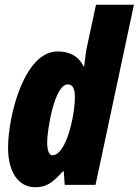

<svg xmlns="http://www.w3.org/2000/svg" viewBox="-20 -780 585 810"><path d="M129 10C180 10 206 -14 245 -57H249L253 0H383L545 -760H385L348 -588C344 -571 339 -538 335 -500H332C311 -546 269 -563 223 -563C82 -563 14 -291 14 -156C14 -54 58 10 129 10ZM201 -125C187 -125 179 -144 179 -181C179 -229 209 -424 266 -424C286 -424 296 -407 296 -370C296 -295 260 -125 201 -125Z"/></svg>

Font: Noto Sans ExtraCondensed Black
Style: Italic
Weight: 900
Width: 2
Italic angle: -12°
Designer: Monotype Design Team
Foundry: Monotype Imaging Inc.
Version: Version 2.013